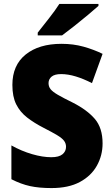

<svg xmlns="http://www.w3.org/2000/svg" viewBox="-20 -998 572 977"><path d="M502 -268Q502 -207 473 -155Q444 -103 386.5 -72Q329 -41 242 -41Q179 -41 133 -51Q87 -61 38 -86V-258Q90 -229 143.5 -213.5Q197 -198 241 -198Q280 -198 298 -213Q316 -228 316 -251Q316 -268 306 -281.5Q296 -295 271 -310Q246 -325 203 -347Q154 -372 118 -400Q82 -428 62.5 -467Q43 -506 43 -566Q43 -666 110.5 -720.5Q178 -775 293 -775Q353 -775 405 -760.5Q457 -746 502 -724L448 -575Q405 -597 365.5 -609Q326 -621 291 -621Q258 -621 242.5 -608Q227 -595 227 -575Q227 -557 237.5 -544Q248 -531 274.5 -515.5Q301 -500 350 -476Q423 -439 462.5 -393Q502 -347 502 -268ZM481 -968Q461 -950 427.5 -922Q394 -894 358 -865.5Q322 -837 296 -818H172V-832Q197 -864 229 -904.5Q261 -945 282 -978H481Z"/></svg>

Font: Noto Sans Tamil UI SemiCondensed Black
Style: Regular
Weight: 900
Width: 4
Designer: Jelle Bosma - Monotype Design Team
Foundry: Monotype Imaging Inc.
Version: Version 2.004; ttfautohint (v1.8.4.7-5d5b)